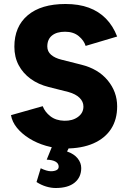

<svg xmlns="http://www.w3.org/2000/svg" viewBox="-20 -732 643 962"><path d="M308 12Q257 12 210.5 -1.5Q164 -15 126.5 -38.5Q89 -62 65 -91.5Q41 -121 35 -155L194 -200Q205 -171 232.5 -149.5Q260 -128 302 -127Q343 -126 370.5 -146Q398 -166 398 -198Q398 -223 378.5 -242Q359 -261 323 -271L224 -296Q172 -309 133.5 -337Q95 -365 73.5 -405.5Q52 -446 52 -498Q52 -599 119 -655.5Q186 -712 308 -712Q375 -712 425 -693.5Q475 -675 510.5 -639Q546 -603 567 -549L409 -502Q401 -529 374.5 -551Q348 -573 306 -573Q264 -573 240.5 -554Q217 -535 217 -499Q217 -474 236 -457.5Q255 -441 288 -433L387 -408Q472 -387 519.5 -329.5Q567 -272 567 -199Q567 -133 536.5 -86Q506 -39 448 -13.5Q390 12 308 12ZM259 210Q236 210 211 202.5Q186 195 163 180L184 111Q198 118 211.5 122Q225 126 235 126Q252 126 263 120.5Q274 115 274 103Q274 87 258.5 78Q243 69 214 68L244 -6L331 -3L316 27Q351 39 369 61.5Q387 84 387 110Q387 156 354 183Q321 210 259 210Z"/></svg>

Font: Figtree ExtraBold
Style: Regular
Weight: 800
Designer: Erik Kennedy
Foundry: Erik Kennedy
Version: Version 2.002